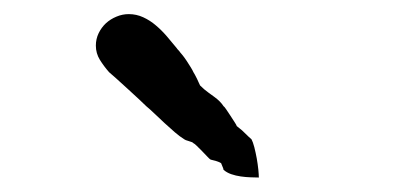

<svg xmlns="http://www.w3.org/2000/svg" viewBox="-20 -738 563 268"><path d="M113.8 -674.3Q113.8 -683.6 117.7 -691.7Q121.6 -699.7 127.9 -705.6Q134.3 -711.4 142.6 -714.8Q150.9 -718.3 159.7 -718.3Q170.4 -718.3 179.9 -713.9Q189.5 -709.5 197.5 -702.6Q205.6 -695.8 212.9 -687.3Q220.2 -678.7 226.6 -670.9Q227.5 -669.4 229 -668Q230.5 -666.5 231.4 -665Q232.4 -664.1 235.1 -660.6Q237.8 -657.2 240.7 -652.8Q243.7 -648.4 246.3 -644Q249 -639.6 250 -637.2Q250.5 -636.2 252 -633.8Q253.4 -631.3 254.9 -628.2Q256.3 -625 257.6 -622.3Q258.8 -619.6 259.3 -618.7Q260.3 -617.7 262 -616.2Q263.7 -614.7 265.1 -613.3Q270.5 -608.9 279.1 -602.8Q287.6 -596.7 292 -589.8Q293 -589.4 295.7 -585.4Q298.3 -581.5 301.5 -576.7Q304.7 -571.8 307.4 -567.6Q310.1 -563.5 310.5 -562Q311.5 -561 314.7 -558.6Q317.9 -556.2 321 -553Q324.2 -549.8 327.1 -547.1Q330.1 -544.4 331.1 -543.5Q333 -540 335 -532.5Q336.9 -524.9 338.4 -516.8Q339.8 -508.8 340.6 -501.2Q341.3 -493.7 341.3 -490.2Q336.4 -490.2 329.8 -490.5Q323.2 -490.7 316.2 -491.7Q309.1 -492.7 302.7 -494.9Q296.4 -497.1 292 -501Q292 -502.4 290.3 -506.1Q288.6 -509.8 288.6 -510.3Q288.1 -510.7 285.9 -511.7Q283.7 -512.7 281.2 -513.4Q278.8 -514.2 276.4 -514.6Q273.9 -515.1 273.4 -515.6Q272.5 -516.1 269.3 -519.5Q266.1 -522.9 262.2 -526.9Q258.3 -530.8 254.9 -534.2Q251.5 -537.6 250 -538.1Q249 -539.6 243.7 -541Q238.3 -542.5 237.3 -543.5Q231 -547.4 223.9 -553.5Q216.8 -559.6 209.7 -566.2Q202.6 -572.8 196 -579.1Q189.5 -585.4 184.1 -589.8Q182.1 -591.8 174.6 -598.9Q167 -606 158.2 -614Q149.4 -622.1 141.8 -628.9Q134.3 -635.7 132.3 -637.2Q125 -645.5 119.4 -654.5Q113.8 -663.6 113.8 -674.3Z"/></svg>

Font: IM FELL English SC
Style: Regular
Weight: 400
Designer: Igino Marini
Foundry: Igino Marini
Version: 3.00